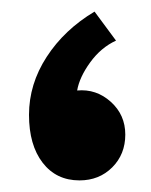

<svg xmlns="http://www.w3.org/2000/svg" viewBox="-20 -291 261 331"><path d="M180 -221Q154 -209 135.5 -183.5Q117 -158 113 -135Q146 -138 171 -115.5Q196 -93 196 -59Q196 -25 173.5 -2.5Q151 20 117 20Q77 20 53.5 -10.5Q30 -41 30 -93Q30 -146 60.5 -193Q91 -240 143 -271Z"/></svg>

Font: Reem Kufi Ink
Style: Bold
Weight: 700
Designer: Khaled Hosny
Version: Version 1.002